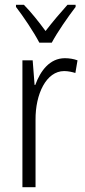

<svg xmlns="http://www.w3.org/2000/svg" viewBox="-20 -878 356 805"><path d="M145 -699H197C221 -744 265 -807 297 -849V-858H263C229 -820 202 -788 171 -748C143 -786 109 -829 80 -858H47V-849C77 -810 121 -745 145 -699ZM252 -634C188 -634 149 -580 128 -522H125L117 -625H74V-93H129V-375C128 -484 174 -580 249 -580C266 -580 283 -576 296 -572L305 -625C289 -631 270 -634 252 -634Z"/></svg>

Font: Noto Sans Kannada UI Condensed Light
Style: Regular
Weight: 300
Width: 3
Designer: Jelle Bosma - Monotype Design Team
Foundry: Monotype Imaging Inc.
Version: Version 2.005